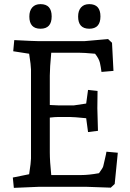

<svg xmlns="http://www.w3.org/2000/svg" viewBox="-20 -904 628 929"><path d="M165 -705H389L503 -715L522 -697L529 -561L471 -556Q468 -580 463.5 -600Q459 -620 440 -644Q385 -649 359 -649H228Q221 -575 221 -538V-396Q255 -394 264 -394H337L397 -403L406 -469L452 -464Q451 -400 451 -380L454 -271L406 -265L397 -332Q337 -338 317 -338H264Q246 -338 221 -335V-167Q221 -124 228 -57H372Q410 -57 459 -66Q478 -92 479.5 -99.5Q481 -107 487.5 -134Q494 -161 495 -170L550 -165L535 -14L516 4Q422 0 402 0H165L47 5L42 -45L121 -61Q130 -120 130 -137V-568Q130 -586 121 -644L44 -656L49 -710Q145 -705 165 -705ZM412 -884Q466 -884 466 -824.5Q466 -765 412 -765Q358 -765 358 -824Q358 -852 372 -868Q386 -884 412 -884ZM176 -884Q230 -884 230 -824.5Q230 -765 176 -765Q122 -765 122 -824Q122 -852 136 -868Q150 -884 176 -884Z"/></svg>

Font: Andada SC
Style: Regular
Weight: 400
Designer: Carolina Giovagnoli
Foundry: Carolina Giovagnoli
Version: Version 1.003